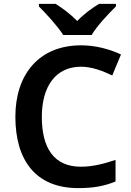

<svg xmlns="http://www.w3.org/2000/svg" viewBox="-20 -957 675 987"><path d="M305 -777H451C477 -822 539 -888 576 -924V-937H489C454 -916 411 -885 377 -849C342 -885 301 -915 266 -937H180V-924C217 -887 277 -822 305 -777ZM396 -614C452 -614 507 -593 557 -569L602 -677C540 -706 468 -724 397 -724C179 -724 59 -573 59 -357C59 -135 162 10 382 10C459 10 515 0 574 -24V-135C511 -114 455 -100 396 -100C258 -100 195 -195 195 -356C195 -515 268 -614 396 -614Z"/></svg>

Font: Noto Sans Balinese SemiBold
Style: Regular
Weight: 600
Designer: Aditya Bayu, David Williams
Foundry: David Williams
Version: Version 2.005